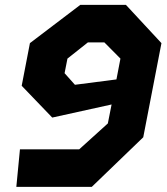

<svg xmlns="http://www.w3.org/2000/svg" viewBox="-20 -750 668 770"><path d="M485 -730.5H302L100 -577L67 -406L189.5 -278.5L427.5 -331L412.5 -255L297.5 -151H60L45.5 -0.5H348L554.5 -199.5L627.5 -577ZM239 -456.5 250.5 -515 332.5 -580H398.5L463 -515L447 -431.5L280.5 -410Z"/></svg>

Font: Monaspace Krypton ExtraBold
Style: Italic
Weight: 800
Italic angle: -11°
Designer: Riley Cran & the Lettermatic Team
Foundry: Lettermatic
Version: Version 1.101 (Monaspace Krypton)